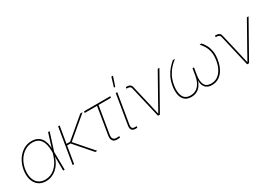

<svg xmlns="http://www.w3.org/2000/svg" viewBox="24 -1611 3520 2489"><g transform="rotate(-30 1783.5 -366.0)"><path d="M228.5 9.8Q160.2 9.8 114.7 -25.4Q69.3 -60.5 51.3 -122.3Q33.2 -184.1 45.9 -263.7Q59.6 -343.3 98.6 -404.8Q137.7 -466.3 194.8 -501.5Q252 -536.6 318.4 -536.6Q365.7 -536.6 400.9 -520.3Q436 -503.9 458.5 -473.9Q481 -443.8 491.9 -401.9Q502.9 -359.9 502 -308.1H507.8L505.4 -268.1L508.8 0H485.8L483.4 -294.4Q482.9 -345.7 473.4 -386.5Q463.9 -427.2 444.1 -455.6Q424.3 -483.9 393.6 -499Q362.8 -514.2 318.8 -514.2Q259.3 -514.2 206.5 -482.2Q153.8 -450.2 117.4 -393.6Q81.1 -336.9 68.4 -263.7Q56.6 -189.9 72 -133.3Q87.4 -76.7 127.4 -44.9Q167.5 -13.2 228.5 -13.2Q269 -13.2 305.9 -27.1Q342.8 -41 374.3 -68.4Q405.8 -95.7 430.7 -136.2Q455.6 -176.8 472.2 -230L565.9 -529.3H589.4L504.4 -263.2L493.2 -218.3H487.3Q471.2 -163.6 445.1 -121.1Q418.9 -78.6 385.3 -49.6Q351.6 -20.5 311.8 -5.4Q272 9.8 228.5 9.8Z M738.3 -529.3 650.4 0H627.9L715.8 -529.3ZM1082 -529.3 757.8 -255.9H678.2L681.6 -278.3H750L1048.3 -529.3ZM966.8 0 736.3 -265.1 761.2 -270 997.1 0Z M1308.1 1Q1256.8 6.8 1233.4 -21Q1210 -48.8 1218.3 -100.6L1285.6 -506.8H1100.6L1104.5 -529.3H1497.1L1493.2 -506.8H1308.1L1240.7 -100.6Q1233.9 -57.1 1251.7 -36.9Q1269.5 -16.6 1310.1 -21Q1317.4 -21.5 1324.7 -22Q1332 -22.5 1338.9 -22.9L1337.9 -1Q1330.6 -0.5 1323.2 0Q1315.9 0.5 1308.1 1Z M1587.4 0.5Q1541.5 5.4 1519.3 -15.6Q1497.1 -36.6 1504.9 -85.9L1578.6 -529.3H1601.1L1527.3 -85.9Q1521 -45.4 1537.6 -31.7Q1554.2 -18.1 1590.8 -22.5Q1593.8 -22.5 1594.5 -22.5Q1595.2 -22.5 1598.1 -22.5L1597.2 -0.5Q1594.7 -0.5 1592.3 -0.2Q1589.8 0 1587.4 0.5ZM1593.3 -601.6 1635.7 -742.2H1660.2L1612.8 -601.6Z M1905.8 0 1794.4 -476.6Q1790.5 -493.7 1776.4 -501Q1762.2 -508.3 1738.8 -508.3H1727.1L1731 -530.8H1741.2Q1773.4 -530.8 1791.5 -519Q1809.6 -507.3 1815.4 -482.4L1889.6 -164.1Q1897.9 -127.4 1906.5 -89.6Q1915 -51.8 1923.8 -14.6H1918Q1939.5 -51.8 1960 -89.4Q1980.5 -127 2001.5 -164.1L2207 -529.3H2232.4L1934.1 0Z M2405.3 5.9Q2344.2 5.9 2308.3 -25.4Q2272.5 -56.6 2261.2 -112.1Q2250 -167.5 2261.7 -239.3Q2273.9 -311.5 2301 -366Q2328.1 -420.4 2363.3 -460.4Q2398.4 -500.5 2434.1 -529.3H2464.4Q2429.7 -502.4 2392.8 -463.9Q2356 -425.3 2326.4 -370.4Q2296.9 -315.4 2283.7 -238.3Q2267.6 -138.7 2296.6 -77.6Q2325.7 -16.6 2405.3 -16.6Q2479 -16.6 2524.4 -67.9Q2569.8 -119.1 2584 -207L2601.1 -310.5H2623.5L2606.4 -207Q2592.3 -119.1 2616.7 -67.9Q2641.1 -16.6 2714.8 -16.6Q2794.9 -16.6 2847.7 -77.6Q2900.4 -138.7 2917 -238.3Q2929.7 -315.4 2918.2 -370.4Q2906.7 -425.3 2882.6 -463.9Q2858.4 -502.4 2833 -529.3H2862.8Q2889.6 -500.5 2911.4 -460.4Q2933.1 -420.4 2942.4 -366Q2951.7 -311.5 2939.5 -239.3Q2927.7 -167.5 2897.9 -112.1Q2868.2 -56.6 2822 -25.4Q2775.9 5.9 2714.8 5.9Q2664.1 5.9 2634.3 -15.6Q2604.5 -37.1 2592.8 -72.8Q2581.1 -108.4 2584 -150.9H2587.9Q2576.7 -108.4 2553.2 -72.8Q2529.8 -37.1 2493.2 -15.6Q2456.5 5.9 2405.3 5.9Z M3240.2 0 3128.9 -476.6Q3125 -493.7 3110.8 -501Q3096.7 -508.3 3073.2 -508.3H3061.5L3065.4 -530.8H3075.7Q3107.9 -530.8 3126 -519Q3144 -507.3 3149.9 -482.4L3224.1 -164.1Q3232.4 -127.4 3241 -89.6Q3249.5 -51.8 3258.3 -14.6H3252.4Q3273.9 -51.8 3294.4 -89.4Q3314.9 -127 3335.9 -164.1L3541.5 -529.3H3566.9L3268.6 0Z"/></g></svg>

Font: Inter 24pt Thin
Style: Italic
Weight: 250
Italic angle: -9.3988°
Version: Version 4.001;git-66647c0bb